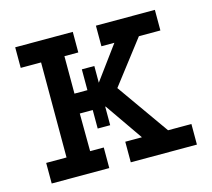

<svg xmlns="http://www.w3.org/2000/svg" viewBox="-89 -695 887 802"><g transform="rotate(-15 355.0 -294.5)"><path d="M40 -589H289V-500H229V-338H326L445 -500H389V-589H644V-500H551L408 -314L567 -89H668V0H382V-89H454L341 -252H229L230 -89H289V0H40V-89H128V-500H40ZM285 -172V-428H339V-172Z"/></g></svg>

Font: Podkova SemiBold
Style: Regular
Weight: 600
Designer: Ilya Yudin
Foundry: Cyreal (www.cyreal.org)
Version: Version 2.103